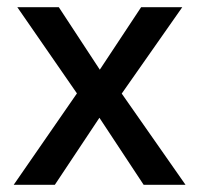

<svg xmlns="http://www.w3.org/2000/svg" viewBox="-20 -512 552 532"><path d="M18 0 211 -279 212 -226 28 -492H143L267 -303H246L371 -492H485L300 -228L301 -276L494 0H378L246 -200H265L132 0Z"/></svg>

Font: Nunito Sans 10pt SemiCondensed SemiBold
Style: Regular
Weight: 600
Width: 4
Designer: Vernon Adams
Foundry: Vernon Adams
Version: Version 3.101;gftools[0.9.27]